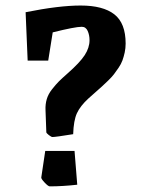

<svg xmlns="http://www.w3.org/2000/svg" viewBox="-20 -659 514 688"><path d="M269 -639.2Q349.1 -639.2 389.6 -607.7Q430.2 -576.2 430.2 -502.9Q430.2 -486.3 426.8 -470.7Q423.3 -455.1 418.7 -442.4Q414.1 -429.7 404.8 -416Q395.5 -402.3 388.2 -392.8Q380.9 -383.3 367.4 -370.1Q354 -356.9 345.5 -349.4Q336.9 -341.8 321 -327.6Q305.2 -313.5 296.9 -306.2Q267.6 -279.3 255.6 -253.2Q243.7 -227.1 242.2 -178.2Q179.2 -168 168 -168Q164.1 -168 155 -175Q146 -182.1 146 -185.1L143.1 -264.2Q142.1 -285.2 147.5 -303.5Q152.8 -321.8 166.5 -339.1Q180.2 -356.4 190.9 -367.2Q201.7 -377.9 222.2 -396Q266.1 -434.6 283.4 -461.2Q300.8 -487.8 300.8 -515.1Q300.8 -533.2 294.2 -548.1Q287.6 -563 272.9 -563Q249 -563 168.9 -543L152.8 -441.9H79.1L71.8 -615.2Q191.4 -639.2 269 -639.2ZM142.1 -118.2H247.1L256.8 2.9Q204.1 8.8 158.2 8.8Q152.8 8.8 140.1 -4.6Q127.4 -18.1 127.9 -22.9Z"/></svg>

Font: Grenze
Style: Bold
Weight: 700
Designer: Renata Polastri
Foundry: Omnibus-Type
Version: Version 1.002;PS 001.002;hotconv 1.0.88;makeotf.lib2.5.64775